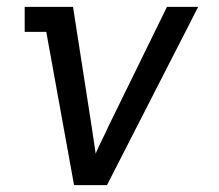

<svg xmlns="http://www.w3.org/2000/svg" viewBox="-20 -540 640 560"><path d="M196 0 115 -447H52V-520H193L247 -173Q250 -153 253 -133Q256 -113 259 -92Q268 -113 278 -133Q288 -153 297 -173L467 -520H558L292 0Z"/></svg>

Font: Iosevka HT Extended
Style: Italic
Weight: 400
Width: 7
Italic angle: -9°
Monospace: yes
Designer: Belleve Invis
Foundry: Belleve Invis
Version: Version 32.3.0; ttfautohint (v1.8.4)